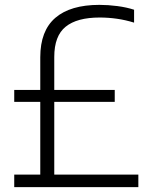

<svg xmlns="http://www.w3.org/2000/svg" viewBox="-20 -769 619 789"><path d="M38.5 0V-51.5H145.5V-350.5H38.5V-399.5H145.5V-534Q145.5 -642.5 207.5 -695.8Q269.5 -749 388.5 -749Q424.5 -749 462.5 -744Q500.5 -739 531 -729V-676Q495.5 -687 460.2 -692Q425 -697 389.5 -697Q296.5 -697 249.8 -659.2Q203 -621.5 203 -535V-399.5H451.5V-350.5H203V-51.5H548.5V0Z"/></svg>

Font: Encode Sans SemiCondensed SemiCondensed Light
Style: Regular
Weight: 300
Width: 4
Designer: Multiple Designers
Foundry: Impallari Type
Version: Version 3.000; ttfautohint (v1.8.3) -l 8 -r 50 -G 200 -x 14 